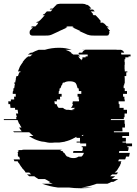

<svg xmlns="http://www.w3.org/2000/svg" viewBox="-45 -785 731 1025"><path d="M628 -19H660V-4H635V1H642Q641 5 641 8.5Q641 12 640 16H639V21H592Q591 23 591 26Q591 29 590 31H648Q647 36 646 41Q645 46 644 51H628Q627 55 626 58.5Q625 62 623 66H590L586 76H603L599 86H601Q599 91 596 96H597L588 111Q587 112 586.5 113Q586 114 585 116Q583 120 580 123.5Q577 127 574 131H572L567 136H586L577 146H554Q551 148 548 151Q545 154 543 156H570Q566 160 560.5 163.5Q555 167 550 171H586Q580 175 573.5 178.5Q567 182 560 186H550Q545 189 539 191.5Q533 194 528 196H471Q452 203 432 208Q412 213 391 216H450Q435 218 419 219Q403 220 387 220Q370 220 353.5 219Q337 218 322 216H263Q218 210 180 196H237Q231 194 225 191.5Q219 189 213 186H223Q216 182 209 178.5Q202 175 195 171H160Q154 167 148.5 163.5Q143 160 138 156H111Q103 150 99 146H122Q119 144 116 141Q113 138 111 136H92Q91 134 90 133Q89 132 87 131H90Q86 127 83 123.5Q80 120 77 116H76Q75 114 72 111H73Q70 107 67 103.5Q64 100 62 96L56 86H54Q53 84 52 81Q51 78 49 76H32L28 66H62Q61 62 59.5 58.5Q58 55 57 51H51Q51 48 50.5 45.5Q50 43 50 41Q50 34 51 31H48Q51 25 55 21H49Q55 17 58 16H71Q77 14 82 14H277Q282 14 288 16H274Q279 17 282 21H288Q292 25 295 31H298L300 34Q307 46 313 51H318Q329 59 348 59Q363 59 374 51H390Q399 44 403 31H345Q347 25 347 21H394Q395 19 395 16H396Q397 12 397 8.5Q397 5 397 1H391V-4H415V-19H383V-24H364V-29H382V-49H363V-55L353 -49H352Q328 -35 300 -29H304Q296 -28 288 -26.5Q280 -25 271 -24H246Q240 -23 234 -23Q228 -23 222 -23Q215 -23 208 -23Q201 -23 195 -24H219Q210 -25 201 -26.5Q192 -28 183 -29H180Q165 -32 151.5 -37Q138 -42 125 -49H126Q122 -51 118 -53.5Q114 -56 110 -59H133Q127 -64 121.5 -69Q116 -74 111 -79H30L25 -84H71Q63 -94 57 -104H70Q63 -114 59 -124H57Q52 -135 49 -144H-24Q-24 -146 -24.5 -147Q-25 -148 -25 -149H43L40 -159H45Q44 -164 42.5 -169Q41 -174 40 -179H52L49 -199H36L35 -209H11Q10 -214 10 -219Q10 -224 9 -229H0Q0 -233 -0.5 -236.5Q-1 -240 -1 -244H13V-254H31Q31 -258 30.5 -261.5Q30 -265 30 -269H39V-284H23Q23 -288 23 -291.5Q23 -295 24 -299H26V-300Q26 -304 26.5 -307Q27 -310 27 -314H31Q32 -318 32 -321.5Q32 -325 33 -329Q34 -331 34 -334Q34 -337 35 -339H30V-344H36Q37 -349 38 -354.5Q39 -360 40 -364H39Q40 -368 41 -371.5Q42 -375 43 -379H51Q53 -384 54.5 -389.5Q56 -395 58 -399H63L65 -404H51Q52 -406 53 -409Q54 -412 55 -414L61 -429Q62 -431 62.5 -432Q63 -433 64 -434L67 -439Q69 -441 70.5 -444Q72 -447 74 -449Q75 -451 76 -452Q77 -453 78 -454H76L88 -469Q91 -471 93.5 -474Q96 -477 98 -479H100Q101 -481 102.5 -482Q104 -483 105 -484H116Q122 -490 129 -494H104Q108 -497 112 -499.5Q116 -502 120 -504H127Q141 -512 161 -519H194Q230 -530 271 -530Q307 -530 338 -519H305Q321 -514 337 -504H331Q335 -502 338.5 -499.5Q342 -497 346 -494H370Q374 -492 377 -489Q380 -486 383 -484H372L377 -479H376L385 -469Q387 -468 388.5 -466Q390 -464 391 -462V-469H395V-479H412V-484H423V-494H374Q374 -500 377 -504H394Q399 -516 411 -519H391Q394 -520 399 -520H574Q579 -520 581 -519H601Q613 -516 618 -504H601Q603 -498 603 -494H652V-484H641V-479H624V-469H620V-454H621V-439H620V-414H621V-404H635V-399H629V-379H620L621 -364V-339H618V-329H615V-314H621V-299H633V-284H612V-269H619V-254H621V-244H588L589 -229H593V-209H615V-199H633V-179H620V-159H616V-149H547V-144H620V-124H622V-104H608L609 -84H563V-79H644V-59H608V-49H627V-29H609V-24H628ZM291 -209Q298 -202 309 -199H321Q325 -198 329.5 -197.5Q334 -197 338 -197Q343 -197 347.5 -197.5Q352 -198 356 -199H338Q349 -202 356 -209H334Q342 -217 345 -229H341L344 -244H376Q376 -246 377 -247V-254H375V-269H369V-284H389V-299H376V-301Q376 -305 375.5 -308Q375 -311 374 -314H369Q368 -322 364 -329H366Q363 -335 359 -339H362Q358 -343 356 -344Q346 -351 327 -351Q308 -351 298 -344H292Q290 -343 286 -339H291Q287 -335 284 -329H283Q282 -326 281 -322.5Q280 -319 278 -314H274Q273 -310 272.5 -306.5Q272 -303 272 -299H269V-293Q268 -290 268 -284H284V-269H275Q275 -265 275.5 -261.5Q276 -258 276 -255V-254H258L259 -244H245L248 -229H257Q260 -217 268 -209ZM390 -59H399V-66ZM537 -619Q539 -615 539 -611Q539 -604 534 -599H536Q533 -595 525 -595H459Q451 -595 442.5 -595.5Q434 -596 426 -599H424L417 -602L379 -619H385L341 -639H351L341 -644H315L304 -639H315L271 -619H272L235 -602L228 -599Q220 -596 211.5 -595.5Q203 -595 195 -595H129Q121 -595 117 -599Q113 -603 113 -611Q113 -617 114 -619Q114 -621 117 -624L131 -639H120L125 -644H144L158 -659H156L160 -664H148L153 -669H159L164 -674H166L176 -684L194 -704H183L187 -709H191L205 -724H226L235 -734H220L225 -739H236L243 -746Q247 -751 250.5 -754Q254 -757 257 -759H253Q264 -765 276 -765H396Q408 -765 418 -759H422Q426 -757 429.5 -754Q433 -751 437 -746L443 -739H432L436 -734H452L461 -724H440L453 -709H449L454 -704H465L484 -684H483L493 -674H490L495 -669H488L493 -664H505L510 -659H512L526 -644H531L536 -639H526L539 -624Q541 -623 543 -619Z"/></svg>

Font: Rubik Glitch
Style: Regular
Weight: 400
Designer: Hubert and Fischer, NaN
Foundry: Hubert and Fischer, NaN
Version: Version 2.200